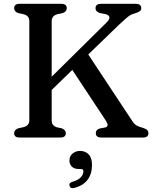

<svg xmlns="http://www.w3.org/2000/svg" viewBox="-20 -720 802 1005"><path d="M250.5 -90Q250.5 -61.5 278.5 -53.5L303 -48.5Q324.5 -40 324.5 -23Q324.5 0 295.5 0H83Q54 0 54 -23Q54 -41 76 -48.5L103.5 -54.5Q133.5 -62.5 133.5 -90V-610Q133.5 -637.5 103.5 -645.5L76 -651.5Q54 -659 54 -677Q54 -700 83 -700H300.5Q329.5 -700 329.5 -677Q329.5 -659 308 -651.5L280.5 -645.5Q250.5 -637.5 250.5 -610V-318.5L536.5 -601Q571 -634.5 533 -646L502 -652Q480 -659.5 480 -677Q480 -700 509.5 -700H690Q719.5 -700 719.5 -677Q719.5 -667.5 712.2 -661.8Q705 -656 686 -650Q673.5 -647 663.5 -641.5Q653.5 -636 640 -624.2Q626.5 -612.5 602.5 -590L442 -435L673 -85.5Q683.5 -69.5 696.5 -62.2Q709.5 -55 724.5 -52Q744 -46 750.5 -39.2Q757 -32.5 757 -23Q757 0 727.5 0H511Q481.5 0 481.5 -23Q481.5 -41 502 -47.5L531.5 -53Q553 -58.5 535 -87L358.5 -354L250.5 -249ZM391.5 164.5Q368 164.5 355.8 151.8Q343.5 139 343.5 119.5Q343.5 97.5 359.8 83.8Q376 70 399.5 70Q426.5 70 444 88Q461.5 106 461.5 144Q461.5 189.5 439 220.2Q416.5 251 370 263.5Q349 269.5 344 253Q339.5 237 359.5 231.5Q390 222.5 403.2 207.8Q416.5 193 416.5 177Q416.5 164.5 403 164.5Z"/></svg>

Font: Fraunces 9pt Soft
Style: Regular
Weight: 400
Version: Version 1.000;[0bf87f6ff]